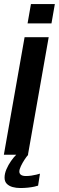

<svg xmlns="http://www.w3.org/2000/svg" viewBox="-22 -780 297 968"><path d="M-2.5 0H60Q47.5 12 33.8 31.5Q20 51 10.5 73.2Q1 95.5 1 115.5Q1 135 12.2 146.5Q23.5 158 41.5 163Q59.5 168 80.5 168Q100 168 118.8 166Q137.5 164 151.2 161Q165 158 170 156L179.5 95.5Q173.5 97.5 161.5 100.5Q149.5 103.5 135.5 105.5Q121.5 107.5 109 107.5Q92 107.5 83.8 101.5Q75.5 95.5 75.5 85Q75.5 74 83.5 57.2Q91.5 40.5 102 24.5Q112.5 8.5 120.5 0H119L223.5 -592.5H102ZM134 -759.5 117 -662H237.5L254.5 -759.5Z"/></svg>

Font: Anybody Thin Medium
Style: Italic
Weight: 500
Italic angle: -10°
Version: Version 1.113;gftools[0.9.25]